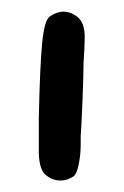

<svg xmlns="http://www.w3.org/2000/svg" viewBox="-20 -943 213 331"><path d="M66.4 -915Q77.1 -921.9 86.9 -922.9H87.9H88.9Q102.5 -922.9 114.3 -913.1Q125 -904.3 126 -882.8V-877Q126 -862.3 124 -834Q124 -813.5 122.1 -766.6Q120.1 -719.7 119.1 -708V-692.4Q119.1 -676.8 115.7 -659.7Q112.3 -642.6 106.4 -638.7Q95.7 -631.8 85 -631.8H84Q70.3 -631.8 58.6 -641.6Q47.9 -650.4 46.9 -678.7V-688.5V-739.3Q48.8 -829.1 52.7 -869.1Q56.6 -909.2 66.4 -915Z"/></svg>

Font: sage sans
Style: Regular
Weight: 400
Version: Version 001.032